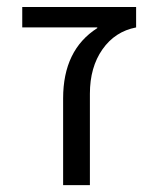

<svg xmlns="http://www.w3.org/2000/svg" viewBox="-20 -540 462 560"><path d="M263.7 -458V-460H44.9V-519.5H377V-460Q315.4 -448.2 278.8 -396Q242.2 -343.8 242.2 -266.6V0H164.1V-252.9Q164.1 -394.5 263.7 -458Z"/></svg>

Font: Mgen+ 1c regular
Style: Regular
Weight: 400
Designer: [Source Han Sans]
Ryoko NISHIZUKA  (kana & ideographs); Paul D. Hunt (Latin, Greek & Cyrillic); Wenlong ZHANG  (bopomofo
Version: Version 1.059.20150602